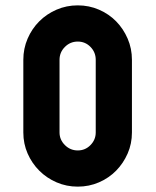

<svg xmlns="http://www.w3.org/2000/svg" viewBox="-20 -696 580 716"><path d="M270 -676Q312 -676 349 -660Q386 -644 413 -616.5Q440 -589 456 -552Q472 -515 472 -473V-202Q472 -160 456 -123.5Q440 -87 413 -59.5Q386 -32 349 -16Q312 0 270 0Q228 0 191 -16Q154 -32 126.5 -59.5Q99 -87 83 -123.5Q67 -160 67 -202V-473Q67 -515 83 -552Q99 -589 126.5 -616.5Q154 -644 191 -660Q228 -676 270 -676ZM337 -473Q337 -501 317.5 -521Q298 -541 270 -541Q242 -541 222 -521Q202 -501 202 -473V-202Q202 -175 222 -155Q242 -135 270 -135Q298 -135 317.5 -155Q337 -175 337 -202Z"/></svg>

Font: Transit CAT
Style: Regular
Weight: 400
Designer: Peter Wiegel
Foundry: Peter Wiegel
Version: 1.000